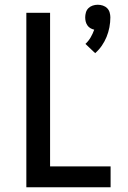

<svg xmlns="http://www.w3.org/2000/svg" viewBox="-20 -789 540 809"><path d="M381 -565 340 -604Q353 -616 362 -631.5Q371 -647 377 -664Q368 -666 360.5 -670.5Q353 -675 348 -682.5Q343 -690 341 -698.5Q339 -707 339 -716Q339 -726 342 -736.5Q345 -747 352.5 -754.5Q360 -762 370.5 -765.5Q381 -769 392 -769Q403 -769 413.5 -765.5Q424 -762 431.5 -754.5Q439 -747 442 -736.5Q445 -726 445 -716Q445 -695 441 -674Q437 -653 429 -633.5Q421 -614 409 -596.5Q397 -579 381 -565ZM91 0V-735H191V-88H446V0Z"/></svg>

Font: Iosevka Curly Semibold
Style: Regular
Weight: 600
Monospace: yes
Designer: Belleve Invis
Foundry: Belleve Invis
Version: Version 22.1.2; ttfautohint (v1.8.4)